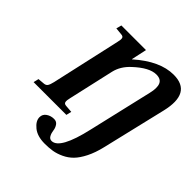

<svg xmlns="http://www.w3.org/2000/svg" viewBox="-245 -883 1301 1301"><g transform="rotate(45 405.5 -232.5)"><path d="M40 0 49 -38 94 -42Q114 -43 122.5 -55.5Q131 -68 138 -98L249 -594Q256 -621 253 -634.5Q250 -648 230 -649L179 -654L189 -692H425L401 -581H403Q545 -707 676 -707Q852 -707 799 -486L690 -27Q674 41 649 90.5Q624 140 596 168.5Q568 197 531.5 214Q495 231 462 236.5Q429 242 388 242Q317 242 276.5 209Q236 176 236 140Q236 111 260 94.5Q284 78 315 78Q339 78 351.5 96.5Q364 115 366.5 137Q369 159 379 177.5Q389 196 408 196Q486 196 541 -47L648 -506Q662 -564 649 -594.5Q636 -625 592 -625Q526 -625 438 -543Q381 -491 366 -425L292 -98Q285 -71 288 -57Q291 -43 311 -42L363 -38L354 0Z"/></g></svg>

Font: Lingua Franca
Style: Bold Italic
Weight: 700
Italic angle: -13°
Version: Version 1.19